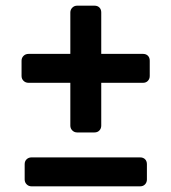

<svg xmlns="http://www.w3.org/2000/svg" viewBox="-20 -657 604 677"><path d="M252 -190Q242 -190 235 -197Q228 -204 228 -214V-365H81Q70 -365 63 -372Q56 -379 56 -389V-443Q56 -453 63 -460Q70 -467 81 -467H228V-613Q228 -623 235 -630Q242 -637 252 -637H313Q324 -637 330.5 -630.5Q337 -624 337 -613V-467H484Q495 -467 501.5 -460.5Q508 -454 508 -443V-389Q508 -379 501.5 -372Q495 -365 484 -365H337V-214Q337 -204 330.5 -197Q324 -190 313 -190ZM91 0Q81 0 74 -7Q67 -14 67 -24V-78Q67 -89 74 -95.5Q81 -102 91 -102H474Q485 -102 491.5 -95.5Q498 -89 498 -78V-24Q498 -14 491.5 -7Q485 0 474 0Z"/></svg>

Font: Rubik AZ
Style: Regular
Weight: 500
Designer: Hubert and Fischer
Foundry: Hubert & Fischer
Version: Version 2.000